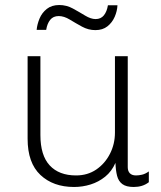

<svg xmlns="http://www.w3.org/2000/svg" viewBox="-20 -735 640 765"><path d="M275 10Q192 10 141 -38Q90 -86 90 -182V-511H141V-197Q141 -116 178 -76Q215 -36 283 -36Q329 -36 363.5 -59.5Q398 -83 418 -122Q438 -161 438 -207V-511H489V-69Q489 -53 497.5 -44.5Q506 -36 522 -36Q533 -36 546 -39Q559 -42 573 -52V-9Q560 1 545 5.5Q530 10 513 10Q483 10 467.5 -1.5Q452 -13 446.5 -34.5Q441 -56 440 -86Q425 -52 399 -31Q373 -10 341 0Q309 10 275 10ZM126 -616Q128 -638 137.5 -661Q147 -684 166.5 -699.5Q186 -715 216 -715Q245 -715 270.5 -701Q296 -687 319 -673Q342 -659 361 -659Q382 -659 394 -674Q406 -689 410 -714H448Q447 -691 437 -668Q427 -645 408 -630Q389 -615 360 -615Q332 -615 306.5 -629Q281 -643 258 -657Q235 -671 214 -671Q192 -671 180 -656Q168 -641 164 -616Z"/></svg>

Font: Chivo Mono Thin
Style: Regular
Weight: 250
Designer: Hector Gatti
Foundry: Omnibus-Type
Version: Version 1.008